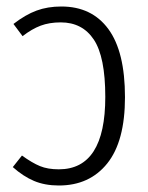

<svg xmlns="http://www.w3.org/2000/svg" viewBox="-20 -554 452 585"><path d="M167 -534.2Q259.8 -534.2 310.3 -465.3Q360.8 -396.5 360.8 -257.8Q360.8 -123.5 306.9 -56.2Q252.9 11.2 159.2 11.2Q116.7 11.2 83.7 -2.7Q50.8 -16.6 19 -44.9L46.9 -80.1Q78.1 -57.6 101.8 -47.9Q125.5 -38.1 159.2 -38.1Q300.8 -38.1 300.8 -258.8Q300.8 -380.9 265.9 -433.3Q231 -485.8 165 -485.8Q130.4 -485.8 103.8 -475.8Q77.1 -465.8 48.8 -443.8L21 -481Q57.6 -509.3 91.3 -521.7Q125 -534.2 167 -534.2Z"/></svg>

Font: Fira Sans Compressed Light
Style: Regular
Weight: 300
Width: 1
Designer: Carrois Corporate & Edenspiekermann AG
Foundry: Carrois Corporate GbR & Edenspiekermann AG
Version: Version 4.203;PS 004.203;hotconv 1.0.88;makeotf.lib2.5.64775